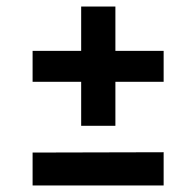

<svg xmlns="http://www.w3.org/2000/svg" viewBox="-20 -569 602 589"><path d="M229 -318H80V-413H229V-549H334V-413H482V-318H334V-183H229ZM80 -101 482 -102V0H80Z"/></svg>

Font: Suez One
Style: Regular
Weight: 400
Designer: Michal Sahar
Foundry: Hagilda
Version: Version 1.001